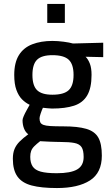

<svg xmlns="http://www.w3.org/2000/svg" viewBox="-20 -718 560 971"><path d="M268 233Q189 233 140 220Q91 207 68 174.5Q45 142 45 85Q45 56 53.5 35.5Q62 15 79.5 -2.5Q97 -20 123 -39Q109 -49 101.5 -68Q94 -87 94 -110Q94 -117 100 -131Q106 -145 114.5 -160Q123 -175 130 -188Q109 -198 91.5 -215.5Q74 -233 63 -263Q52 -293 52 -339Q52 -401 75.5 -439Q99 -477 143 -494Q187 -511 245 -511Q272 -511 302 -507Q332 -503 349 -498L502 -502V-429L413 -431Q426 -418 434.5 -396Q443 -374 443 -339Q443 -273 421 -235.5Q399 -198 354.5 -183.5Q310 -169 243 -169Q236 -169 220.5 -170.5Q205 -172 197 -173Q191 -160 185.5 -143.5Q180 -127 180 -120Q180 -107 184 -99Q188 -91 199.5 -86.5Q211 -82 235 -80.5Q259 -79 301 -79Q373 -79 416 -66.5Q459 -54 477 -22.5Q495 9 495 69Q495 156 435 194.5Q375 233 268 233ZM267 158Q337 158 370 139Q403 120 403 76Q403 42 392.5 26Q382 10 356 5Q330 0 287 0Q278 0 262.5 -0.5Q247 -1 230.5 -1.5Q214 -2 201 -3Q188 -4 183 -4Q165 10 153.5 21.5Q142 33 137.5 45.5Q133 58 133 75Q133 105 145 123.5Q157 142 186 150Q215 158 267 158ZM245 -239Q303 -239 327.5 -262Q352 -285 352 -339Q352 -393 327.5 -416Q303 -439 245 -439Q191 -439 167.5 -416Q144 -393 144 -339Q144 -285 167.5 -262Q191 -239 245 -239ZM219 -602V-698H308V-602Z"/></svg>

Font: Cairo Play SemiBold
Style: Regular
Weight: 600
Designer: Mohamed Gaber, Accademia di Belle Arti di Urbino
Foundry: Kief Type Foundry, Accademia di Belle Arti di Urbino
Version: Version 3.130;gftools[0.9.24]